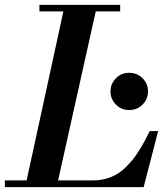

<svg xmlns="http://www.w3.org/2000/svg" viewBox="-45 -774 677 794"><path d="M59 0 223 -754H357L189 0ZM-25 0V-28H342Q384 -28 422.5 -45.5Q461 -63 498.5 -107.5Q536 -152 574 -232H609L549 0ZM118 -727V-754H452V-727ZM489 -319Q457 -319 434.5 -341.5Q412 -364 412 -396Q412 -428 434.5 -450.5Q457 -473 489 -473Q522 -473 544.5 -450.5Q567 -428 567 -396Q567 -364 544.5 -341.5Q522 -319 489 -319Z"/></svg>

Font: Libre Bodoni Medium
Style: Italic
Weight: 500
Italic angle: -13°
Designer: Pablo Impallari, Rodrigo Fuenzalida
Foundry: Impallari Type
Version: Version 2.005;gftools[0.9.23]